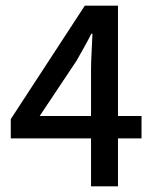

<svg xmlns="http://www.w3.org/2000/svg" viewBox="-20 -657 546 677"><path d="M301 0V-169H18V-237L279 -637H396V-248H479V-169H396V0ZM120 -248H301V-410Q301 -437 303 -474Q305 -511 306 -538H302Q290 -514 277 -491Q264 -468 250 -443Z"/></svg>

Font: Assistant SemiBold
Style: Regular
Weight: 600
Designer: Hebrew By Ben Nathan, Latin by Paul Hunt
Version: Version 3.000